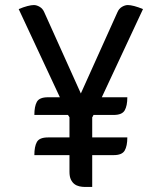

<svg xmlns="http://www.w3.org/2000/svg" viewBox="-20 -740 640 760"><path d="M345 -126V0H316Q305 0 294 -2.5Q283 -5 274.5 -11.5Q266 -18 260.5 -29.5Q255 -41 255 -60V-126H116Q116 -160 126 -178Q136 -196 170 -196H255V-276L249 -285H116Q116 -319 126 -337Q136 -355 170 -355H217L54 -704Q73 -712 88.5 -716Q104 -720 114 -720Q125 -720 137 -713Q149 -706 155 -692L300 -370L445 -692Q451 -706 463 -713Q475 -720 486 -720Q496 -720 511.5 -716Q527 -712 546 -704L383 -355H484Q484 -321 473.5 -303Q463 -285 430 -285H350Q348 -279 345 -276V-196H484Q484 -162 473.5 -144Q463 -126 430 -126Z"/></svg>

Font: Warnes
Style: Regular
Weight: 400
Designer: Eduardo Rodriguez Tunni
Foundry: Eduardo Rodriguez Tunni
Version: Version 1.001